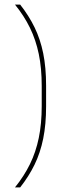

<svg xmlns="http://www.w3.org/2000/svg" viewBox="-20 -695 308 833"><path d="M161 -322Q161 -399.5 148.2 -460.8Q135.5 -522 110 -574.2Q84.5 -626.5 45 -675H67.5Q105 -627.5 130 -576.2Q155 -525 167.5 -463.5Q180 -402 180 -323.5V-233.5Q180 -155.5 167.5 -93.8Q155 -32 130 19.2Q105 70.5 67.5 118H45Q84.5 69 110 17Q135.5 -35 148.2 -96.5Q161 -158 161 -235Z"/></svg>

Font: Anek Latin Thin
Style: Regular
Weight: 250
Designer: Yesha Goshar
Foundry: Ek Type
Version: Version 1.003